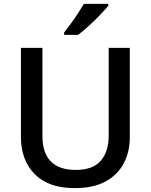

<svg xmlns="http://www.w3.org/2000/svg" viewBox="-20 -961 779 991"><path d="M650 -252Q650 -178 619 -118.5Q588 -59 525 -24.5Q462 10 366 10Q230 10 159 -62.5Q88 -135 88 -254V-714H199V-260Q199 -84 371 -84Q460 -84 500.5 -131.5Q541 -179 541 -261V-714H650ZM539 -931Q524 -913 496.5 -884Q469 -855 438 -827Q407 -799 383 -781H311V-793Q326 -812 345 -838Q364 -864 382 -891.5Q400 -919 413 -941H539Z"/></svg>

Font: Noto Kufi Arabic Medium
Style: Regular
Weight: 500
Designer: Monotype Design Team, David Williams, Khaled Hosny
Foundry: Google LLC
Version: Version 2.109; ttfautohint (v1.8.4.7-5d5b)